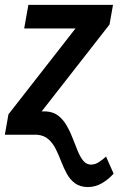

<svg xmlns="http://www.w3.org/2000/svg" viewBox="-30 -548 529 781"><path d="M41.5 -95.7 158.2 -94.7Q188 -92.8 208 -76.7Q228 -60.5 241.9 -36.1Q255.9 -11.7 266.1 15.4Q276.4 42.5 286.4 66.7Q296.4 90.8 308.8 106Q321.3 121.1 339.4 121.6Q357.4 121.6 373.3 110.8Q389.2 100.1 401.4 88.9L432.1 158.2Q412.6 180.7 385.5 196.8Q358.4 212.9 327.1 212.9Q295.4 212.4 275.4 197.8Q255.4 183.1 242.4 159.7Q229.5 136.2 219.2 109.6Q209 83 197.3 59.1Q185.5 35.2 167.5 18.8Q149.4 2.4 120.1 0H24.4ZM415.5 -448.2 65.4 0H-10.3L4.4 -83L352.1 -528.3H429.7ZM387.7 -528.3 370.6 -432.1H68.4L85.4 -528.3Z"/></svg>

Font: Roboto Condensed Medium
Style: Italic
Weight: 500
Italic angle: -12°
Designer: Christian Robertson
Foundry: Google
Version: Version 3.0; 2020